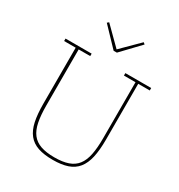

<svg xmlns="http://www.w3.org/2000/svg" viewBox="-215 -1069 1139 1223"><g transform="rotate(30 355.0 -457.5)"><path d="M355 12Q290 12 246 -3Q202 -18 175 -51.5Q148 -85 136.5 -138.5Q125 -192 125 -270V-680H40V-698H232V-680H147V-268Q147 -197 157 -147Q167 -97 191 -66Q215 -35 255.5 -21Q296 -7 356 -7Q416 -7 456.5 -21Q497 -35 521 -66Q545 -97 555 -147Q565 -197 565 -268V-680H480V-698H670V-680H585V-270Q585 -192 573 -138.5Q561 -85 534 -51.5Q507 -18 463 -3Q419 12 355 12ZM217 -917 229 -927 356 -801 483 -927 495 -917 368 -784H344Z"/></g></svg>

Font: IBM Plex Serif Thin
Style: Regular
Weight: 100
Designer: Mike Abbink, Paul van der Laan, Pieter van Rosmalen
Foundry: Bold Monday
Version: Version 3.001